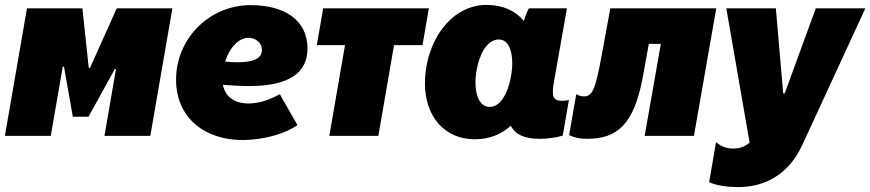

<svg xmlns="http://www.w3.org/2000/svg" viewBox="-24 -554 3549 783"><path d="M-4 0H183L232 -282H237L273 -78H337L444 -272H449L402 0H589L679 -520H452L343 -277H338L312 -520H86Z M964 17C1057 17 1146 -12 1189 -44L1117 -170C1079 -149 1037 -132 988 -132C939 -132 896 -154 885 -208C925 -205 960 -203 991 -203C1154 -203 1230 -256 1230 -356C1230 -474 1134 -533 998 -533C829 -533 694 -396 694 -229C694 -74 811 17 964 17ZM894 -303C911 -356 947 -400 990 -400C1009 -400 1044 -387 1044 -350C1044 -316 1010 -300 945 -300C928 -300 911 -301 894 -303Z M1268 -370H1383L1319 0H1519L1583 -370H1699L1725 -520H1294Z M2175 12C2209 12 2246 7 2271 -1L2296 -146C2287 -144 2278 -143 2268 -143C2230 -143 2225 -162 2235 -220L2288 -520H2133C2126 -508 2118 -488 2112 -469C2078 -510 2027 -534 1960 -534C1813 -534 1709 -381 1709 -214C1709 -78 1790 14 1912 14C1973 14 2021 -7 2059 -41C2077 -6 2114 12 2175 12ZM2011 -393C2046 -393 2065 -354 2065 -296C2065 -234 2038 -118 1973 -118C1936 -118 1915 -158 1915 -218C1915 -280 1943 -393 2011 -393Z M2370 12C2493 12 2562 -45 2598 -243L2622 -375H2671L2605 0H2806L2897 -520H2465L2427 -314C2404 -190 2391 -161 2358 -161C2346 -161 2332 -165 2326 -170L2297 -3C2320 8 2340 12 2370 12Z M2985 209C3149 209 3219 99 3247 39L3505 -520H3303L3176 -173H3170L3140 -520H2938L3033 28C3009 48 2984 52 2968 52C2933 52 2912 39 2896 26L2868 189C2898 203 2945 209 2985 209Z"/></svg>

Font: Fixel Text 20240404 Black
Style: Italic
Weight: 900
Width: 4
Italic angle: -10°
Designer: AlfaBravo + MacPaw
Foundry: Kyrylo Tkachov, Marchela Mozhyna, Serhii Makarenko, Maria Weinstein, Zakhar Kryvoshyya
Version: Version 1.211;Glyphs 3.2 (3225)